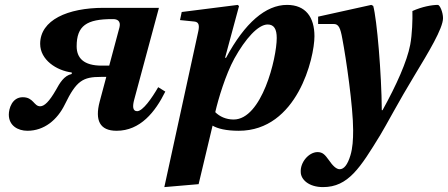

<svg xmlns="http://www.w3.org/2000/svg" viewBox="-20 -522 1829 784"><path d="M16 -54C16 -9 53 12 92 12C160 12 214 -32 245 -96C292 -193 319 -208 392 -208H414L387 -107C367 -31 387 12 456 12C553 12 614 -65 655 -148L626 -166C600 -121 563 -68 540 -68C521 -68 521 -89 528 -115L629 -490H403C256 -490 144 -440 144 -343C144 -278 210 -234 273 -226V-220C241 -213 224 -183 208 -154C181 -107 161 -88 144 -88C118 -88 117 -125 73 -125C29 -125 16 -78 16 -54ZM293 -333C293 -417 334 -444 438 -444H442C458 -444 474 -437 468 -411L426 -254H395C322 -254 293 -285 293 -333Z M651 242 791 230 848 -9C868 3 903 12 955 12C1194 12 1264 -286 1264 -374C1264 -452 1228 -502 1152 -502C1065 -502 980 -429 903 -286H899L956 -497L951 -502L722 -473L715 -440L774 -434C793 -432 795 -417 789 -391ZM859 -64C871 -117 901 -217 937 -283C982 -364 1034 -422 1073 -422C1099 -422 1110 -403 1110 -367C1110 -284 1049 -34 934 -34C903 -34 877 -46 859 -64Z M1208 180C1208 211 1241 242 1299 242C1402 242 1451 163 1533 29C1554 -5 1611 -113 1672 -213C1730 -309 1789 -406 1789 -448C1789 -472 1776 -502 1768 -502C1744 -502 1704 -495 1664 -477C1665 -442 1663 -381 1655 -339C1642 -271 1599 -175 1542 -72H1539C1538 -222 1519 -444 1504 -498L1496 -502L1279 -454V-424H1341C1363 -425 1370 -408 1378 -363C1393 -285 1422 -86 1422 10C1422 48 1420 82 1411 112C1399 152 1384 169 1367 169C1353 169 1338 154 1323 132C1307 110 1298 99 1276 99C1240 100 1206 141 1208 180Z"/></svg>

Font: Heuristica
Style: Bold Italic
Weight: 700
Italic angle: -13°
Version: Version 1.0.1